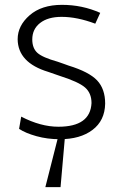

<svg xmlns="http://www.w3.org/2000/svg" viewBox="-20 -565 501 796"><path d="M168 210.9 220.2 5.4H249L231 210.9ZM228 12.2Q176.3 12.2 130.9 -0.5Q85.4 -13.2 59.1 -30.8L67.9 -81.5Q148.4 -39.6 222.2 -39.6Q354.5 -39.6 359.4 -137.7Q359.4 -178.7 332.8 -202.1Q306.2 -225.6 226.1 -251Q184.1 -265.6 179.7 -267.1Q54.2 -305.2 53.2 -402.3Q53.2 -458.5 102.8 -501.7Q152.3 -544.9 236.8 -544.9Q321.3 -544.9 395.5 -511.7L375 -466.8Q299.8 -495.1 235.4 -495.1Q178.7 -495.1 146.2 -469.7Q113.8 -444.3 113.8 -401.4Q113.8 -365.2 135 -345.9Q156.2 -326.7 219.2 -309.1Q226.1 -307.1 244.4 -300.3Q262.7 -293.5 264.6 -293Q349.1 -267.1 382.6 -231.7Q416 -196.3 416 -135.3Q414.6 -64.9 363.5 -26.4Q312.5 12.2 228 12.2Z"/></svg>

Font: Oxygen Light
Style: Regular
Weight: 300
Designer: vernon adams
Foundry: Vernon Adams
Version: Version Release 0.2.3 webfont; ttfautohint (v0.93.3-1d66) -l